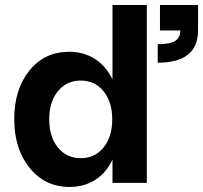

<svg xmlns="http://www.w3.org/2000/svg" viewBox="-20 -720 800 756"><path d="M601.1 -545.9Q648.4 -545.9 669.2 -558.6Q689.9 -571.3 689.9 -600.1H609.9V-700.2H759.8V-600.1Q759.8 -473.1 601.1 -473.1ZM253.9 16.1Q157.7 16.1 96.9 -58.6Q36.1 -133.3 36.1 -251Q36.1 -368.7 95.9 -442.4Q155.8 -516.1 252 -516.1Q310.1 -516.1 354.2 -487.5Q398.4 -459 422.9 -407.2V-700.2H558.1V0H422.9V-91.8Q399.4 -40.5 355.7 -12.2Q312 16.1 253.9 16.1ZM208 -139.2Q242.2 -97.2 297.9 -97.2Q353.5 -97.2 387.7 -139.2Q421.9 -181.2 421.9 -250Q421.9 -318.8 387.7 -360.8Q353.5 -402.8 297.9 -402.8Q242.2 -402.8 208 -360.8Q173.8 -318.8 173.8 -250Q173.8 -181.2 208 -139.2Z"/></svg>

Font: Uncut Sans
Style: Bold
Weight: 700
Designer: Kasper Nordkvist
Foundry: UNCUT.wtf
Version: Version 1.304;Glyphs 3.2 (3246)